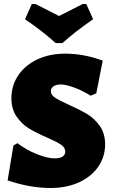

<svg xmlns="http://www.w3.org/2000/svg" viewBox="-20 -927 568 959"><path d="M493 -624 461 -461 433 -449Q391 -475 350 -490Q309 -505 284 -505Q261 -505 247.5 -496Q234 -487 234 -472Q234 -453 254.5 -439.5Q275 -426 323 -404Q379 -379 415 -357.5Q451 -336 478 -298.5Q505 -261 505 -206Q505 -145 471.5 -95.5Q438 -46 376 -17Q314 12 232 12Q130 12 18 -26L47 -200L67 -212Q113 -177 165.5 -156.5Q218 -136 253 -136Q281 -136 293.5 -145.5Q306 -155 306 -169Q306 -190 284.5 -204.5Q263 -219 215 -240Q160 -264 124.5 -285.5Q89 -307 63 -344.5Q37 -382 37 -437Q37 -500 71 -550.5Q105 -601 166 -630Q227 -659 305 -659Q400 -659 493 -624ZM445 -831Q355 -769 292 -712H258Q195 -769 105 -831L139 -907H157L275 -847L393 -907H411Z"/></svg>

Font: Luna Sans Black
Style: Regular
Weight: 900
Designer: Juan Pablo del Peral
Foundry: Huerta Tipografica
Version: Version 2.001; ttfautohint (v1.5)